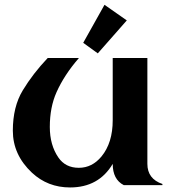

<svg xmlns="http://www.w3.org/2000/svg" viewBox="-20 -782 726 811"><path d="M502.9 0Q456.1 -23.9 456.1 -89.8Q397 9.8 275.9 9.8Q181.6 9.8 114.7 -52.7Q34.2 -128.4 34.2 -230Q34.2 -331.1 76.2 -400.4Q119.1 -471.2 181.6 -537.1H313.5Q251.5 -465.8 218.8 -392.6Q190.4 -329.1 190.4 -245.6Q190.4 -169.4 226.6 -116.7Q256.3 -73.2 313 -73.2Q369.1 -73.2 408.7 -121.1Q456.1 -178.7 456.1 -274.4V-537.1H602.5V-89.8Q602.5 -26.4 666 -4.9V0ZM421.4 -761.7 515.6 -695.8 393.1 -556.6 331.5 -601.1Z"/></svg>

Font: Berenika
Style: Bold
Weight: 700
Designer: Wojciech Kalinowski "wmk69" (wmk69@o2.pl)
Foundry: Wojciech Kalinowski "wmk69" (wmk69@o2.pl)
Version: Version 3.1.0; 2021-05-14